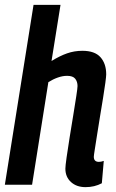

<svg xmlns="http://www.w3.org/2000/svg" viewBox="-21 -760 477 790"><path d="M365 -115Q365 -94 386 -94Q395 -94 406 -98L398 -6Q368 10 331 10Q294 10 271 -11Q248 -32 248 -66Q248 -77 253 -112.5Q258 -148 265.5 -194.5Q273 -241 280.5 -286.5Q288 -332 293 -365Q298 -398 298 -406Q298 -424 288.5 -436Q279 -448 255 -448Q237 -448 217 -441Q197 -434 178 -422L111 0H-1L117 -740H228L191 -509Q225 -530 255 -540.5Q285 -551 318 -551Q369 -551 392.5 -524.5Q416 -498 416 -454Q416 -446 412.5 -419.5Q409 -393 403 -356.5Q397 -320 390.5 -280.5Q384 -241 378.5 -205.5Q373 -170 369 -145Q365 -120 365 -115Z"/></svg>

Font: Georama SemiCondensed SemiBold
Style: Italic
Weight: 600
Width: 4
Italic angle: -9°
Designer: Jean-Baptiste Levee
Foundry: Production Type
Version: Version 1.000